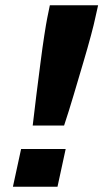

<svg xmlns="http://www.w3.org/2000/svg" viewBox="-20 -708 392 728"><path d="M104 -232Q110 -286 118 -348.5Q126 -411 133.5 -470Q141 -529 148 -574Q155 -619 159 -639L169 -688H352L341 -639Q337 -619 325 -574Q313 -529 295.5 -470Q278 -411 259.5 -348.5Q241 -286 223 -232ZM29 0 60 -143H229L198 0Z"/></svg>

Font: Saira
Style: Bold Italic
Weight: 700
Italic angle: -12°
Designer: Hector Gatti with collaboration of the Omnibus-Type team
Foundry: Omnibus-Type
Version: Version 1.100; ttfautohint (v1.8.3)